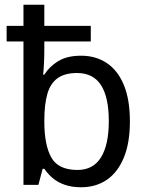

<svg xmlns="http://www.w3.org/2000/svg" viewBox="-20 -780 619 810"><path d="M322 10Q283 10 253 -0.5Q223 -11 202 -29Q181 -47 167 -68H160L142 0H79V-605H8V-671H79V-760H167V-671H363V-605H167V-575Q167 -541 165.5 -511.5Q164 -482 162 -465H167Q188 -499 225.5 -522Q263 -545 322 -545Q384 -545 430.5 -514Q477 -483 502.5 -421.5Q528 -360 528 -268Q528 -176 502 -114Q476 -52 430 -21Q384 10 322 10ZM307 -63Q373 -63 406 -116Q439 -169 439 -269Q439 -370 406 -421Q373 -472 305 -472Q254 -472 223.5 -450.5Q193 -429 180 -384.5Q167 -340 167 -271V-267Q167 -168 196.5 -115.5Q226 -63 307 -63Z"/></svg>

Font: Noto Sans Display
Style: Regular
Weight: 400
Designer: Monotype Design Team
Foundry: Monotype Imaging Inc.
Version: Version 2.003